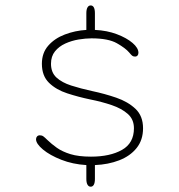

<svg xmlns="http://www.w3.org/2000/svg" viewBox="-20 -677 659 706"><path d="M313.5 9.5Q306 9.5 301.8 2.2Q297.5 -5 297.5 -19V-70Q247.5 -73 205.5 -89.5Q163.5 -106 138 -127.2Q112.5 -148.5 112.5 -165Q112.5 -171 116.2 -175.2Q120 -179.5 126.5 -179.5Q134 -179.5 139.5 -175.5Q145 -171.5 154 -162.5Q169.5 -147.5 189.2 -133.5Q209 -119.5 239 -110.2Q269 -101 314.5 -101Q384.5 -101 428.5 -125.8Q472.5 -150.5 472.5 -205.5Q472.5 -238 450 -258Q427.5 -278 390.8 -290.5Q354 -303 311 -311.5Q268 -320.5 227.2 -333.8Q186.5 -347 160.2 -372.5Q134 -398 134 -442.5Q134 -482.5 157.5 -509.2Q181 -536 218.5 -550.2Q256 -564.5 297.5 -567V-628.5Q297.5 -642.5 301.8 -649.8Q306 -657 313.5 -657Q321 -657 325 -649.8Q329 -642.5 329 -628.5V-567Q373.5 -565 409.8 -551.2Q446 -537.5 467.5 -519Q489 -500.5 489 -483Q489 -477 485.8 -473Q482.5 -469 476.5 -469Q470 -469 466 -472.2Q462 -475.5 455 -484Q441.5 -500 409.8 -518Q378 -536 316.5 -536Q295 -536 269.2 -531.8Q243.5 -527.5 220.2 -517Q197 -506.5 182.2 -488.2Q167.5 -470 167.5 -442.5Q167.5 -410.5 187.5 -392Q207.5 -373.5 241.8 -362.5Q276 -351.5 319.5 -342Q364.5 -332.5 407.5 -317.8Q450.5 -303 478.2 -276.8Q506 -250.5 506 -205.5Q506 -162 482.2 -132.5Q458.5 -103 418.2 -87.5Q378 -72 329 -70V-19Q329 -5 325 2.2Q321 9.5 313.5 9.5Z"/></svg>

Font: Sono ExtraLight Monospace ExtraLight
Style: Regular
Weight: 250
Version: Version 2.112